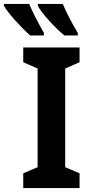

<svg xmlns="http://www.w3.org/2000/svg" viewBox="-88 -955 454 975"><path d="M231 -935H104V-926C123 -888 192 -813 239 -775H307V-788C278 -835 246 -897 231 -935ZM60 -935H-68V-926C-49 -889 24 -811 65 -775H135V-788C107 -836 78 -893 60 -935ZM316 0V-75L243 -106V-607L316 -639V-714H30V-639L103 -607V-106L30 -75V0Z"/></svg>

Font: Noto Sans Display SemiCondensed
Style: Bold
Weight: 700
Width: 4
Designer: Monotype Design Team
Foundry: Monotype Imaging Inc.
Version: Version 1.900